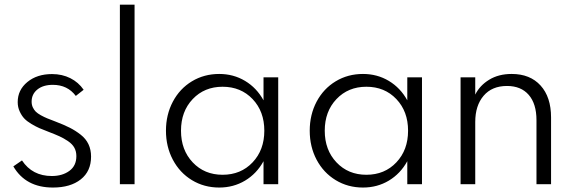

<svg xmlns="http://www.w3.org/2000/svg" viewBox="-20 -802 2496 836"><path d="M38.1 -77.6 75.7 -103.5Q120.6 -35.6 205.6 -35.6Q251.5 -35.6 282 -57.9Q312.5 -80.1 312.5 -122.1Q312.5 -142.6 304 -158.4Q295.4 -174.3 276.4 -187.3Q257.3 -200.2 239 -208.5Q220.7 -216.8 189 -229Q166 -237.8 151.4 -244.1Q136.7 -250.5 116.9 -262.2Q97.2 -273.9 85.7 -286.1Q74.2 -298.3 65.7 -316.9Q57.1 -335.4 57.1 -357.4Q57.1 -410.2 99.1 -444.8Q141.1 -479.5 206.5 -479.5Q250.5 -479.5 286.1 -461.7Q321.8 -443.8 344.2 -411.1L310.1 -384.3Q273.9 -432.6 210 -432.6Q168 -432.6 142.8 -412.4Q117.7 -392.1 117.7 -359.4Q117.7 -345.7 122.8 -334.7Q127.9 -323.7 135.7 -315.9Q143.6 -308.1 158.2 -300Q172.9 -292 186 -286.6Q199.2 -281.2 221.2 -272.9Q258.3 -258.8 283.4 -246.1Q308.6 -233.4 331.3 -215.6Q354 -197.8 365.2 -174.1Q376.5 -150.4 376.5 -120.1Q376.5 -56.2 331.5 -20.8Q286.6 14.6 210.4 14.6Q91.8 14.6 38.1 -77.6Z M565.9 0H502V-781.7H565.9Z M934.6 14.6Q868.7 14.6 815.7 -17.6Q762.7 -49.8 732.7 -106.4Q702.6 -163.1 702.6 -232.9Q702.6 -302.7 732.7 -359.4Q762.7 -416 815.7 -448Q868.7 -480 934.6 -480Q996.6 -480 1047.1 -449.7Q1097.7 -419.4 1127.4 -365.2V-465.3H1191.4V0H1127.4V-100.1Q1097.7 -45.9 1047.1 -15.6Q996.6 14.6 934.6 14.6ZM949.2 -41Q1028.8 -41 1079.8 -95Q1130.9 -148.9 1130.9 -232.9Q1130.9 -316.9 1079.8 -370.6Q1028.8 -424.3 949.2 -424.3Q870.1 -424.3 819.1 -370.6Q768.1 -316.9 768.1 -232.9Q768.1 -148.9 819.1 -95Q870.1 -41 949.2 -41Z M1560.5 14.6Q1494.6 14.6 1441.7 -17.6Q1388.7 -49.8 1358.6 -106.4Q1328.6 -163.1 1328.6 -232.9Q1328.6 -302.7 1358.6 -359.4Q1388.7 -416 1441.7 -448Q1494.6 -480 1560.5 -480Q1622.6 -480 1673.1 -449.7Q1723.6 -419.4 1753.4 -365.2V-465.3H1817.4V0H1753.4V-100.1Q1723.6 -45.9 1673.1 -15.6Q1622.6 14.6 1560.5 14.6ZM1575.2 -41Q1654.8 -41 1705.8 -95Q1756.8 -148.9 1756.8 -232.9Q1756.8 -316.9 1705.8 -370.6Q1654.8 -424.3 1575.2 -424.3Q1496.1 -424.3 1445.1 -370.6Q1394 -316.9 1394 -232.9Q1394 -148.9 1445.1 -95Q1496.1 -41 1575.2 -41Z M1985.4 -465.3H2049.3V-390.1Q2068.8 -429.7 2109.9 -454.8Q2150.9 -480 2208 -480Q2288.1 -480 2333.7 -429.7Q2379.4 -379.4 2379.4 -290.5V0H2315.9V-278.8Q2315.9 -350.1 2282.2 -388.9Q2248.5 -427.7 2187.5 -427.7Q2122.1 -427.7 2085.7 -385Q2049.3 -342.3 2049.3 -271V0H1985.4Z"/></svg>

Font: Spartan MB
Style: Regular
Weight: 400
Designer: Matt Bailey, Mirko Velimirovic
Foundry: Matt Bailey
Version: Version 1.005